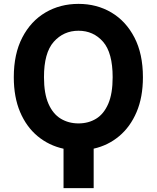

<svg xmlns="http://www.w3.org/2000/svg" viewBox="-20 -757 800 980"><path d="M709.5 -362.9Q709.5 -261 677.2 -185.2Q644.9 -109.4 588.2 -62Q531.6 -14.6 458.1 1.8V203.1H304.3V2.1Q229.8 -14.2 172.4 -61.6Q115.1 -109 82.7 -185Q50.4 -261 50.4 -362.9Q50.4 -481.9 93.8 -565.5Q137.1 -649.1 212 -693.2Q286.9 -737.2 380.7 -737.2Q474.1 -737.2 548.5 -693.2Q622.9 -649.1 666.2 -565.5Q709.5 -481.9 709.5 -362.9ZM555 -362.9Q555 -487.9 505.9 -544Q456.7 -600.1 380.7 -600.1Q304.7 -600.1 254.4 -543.7Q204.2 -487.2 204.5 -362.9Q204.5 -279.1 227.5 -227.1Q250.4 -175.1 290.3 -151.1Q330.3 -127.1 380.7 -127.1Q431.5 -127.1 470.7 -151.1Q509.9 -175.1 532.5 -227.1Q555 -279.1 555 -362.9Z"/></svg>

Font: Inter Zeller
Style: Bold
Weight: 700
Designer: Rasmus Andersson; Joe Bland
Foundry: zeller
Version: Version 3.015;git-dec3a8cb1